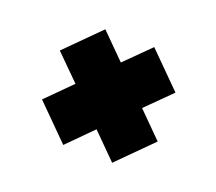

<svg xmlns="http://www.w3.org/2000/svg" viewBox="-67 -540 551 489"><g transform="rotate(20 209.0 -295.0)"><path d="M276 -139 209.5 -205.5 143.5 -139 53 -229.5 119.5 -296 53 -362 143.5 -452.5 209.5 -386.5 276 -452.5 366.5 -362 300 -296 366.5 -229.5Z"/></g></svg>

Font: Tourney Condensed Black
Style: Regular
Weight: 900
Width: 3
Designer: Tyler Finck
Foundry: Etcetera Type Co
Version: Version 1.010; ttfautohint (v1.8.3)